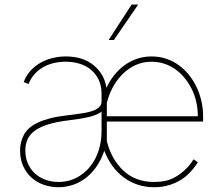

<svg xmlns="http://www.w3.org/2000/svg" viewBox="-20 -798 962 830"><path d="M66.8 -147.7Q66.8 -183.9 83.5 -215.6Q91.6 -230.8 106.4 -244.1Q121.1 -257.5 144.2 -268.3Q167.3 -279.1 199 -287.1Q230.8 -295.1 272.7 -299.7Q291.9 -301.8 309.3 -304.3Q326.7 -306.8 343.8 -309.7Q360.4 -312.5 374.3 -316.6Q388.1 -320.7 398.1 -326.7Q408 -332.7 413.5 -340.7Q419 -348.7 419 -359.4V-392Q419 -426.1 407 -452.2Q394.9 -478.3 373.9 -495.9Q353 -513.5 324.8 -522.4Q296.5 -531.2 264.2 -531.2Q235.4 -531.2 210 -524.9Q184.7 -518.5 163.9 -506Q143.1 -493.6 127.7 -475.7Q112.2 -457.7 103.7 -434.7L82.4 -443.2Q93 -471.6 112 -492.4Q131 -513.1 155.2 -526.8Q179.3 -540.5 207.4 -547.2Q235.4 -554 264.2 -554Q339.1 -554 385.3 -515.6Q431.5 -477.3 440 -418.3Q453.8 -447.8 473.5 -472.7Q493.3 -497.5 517.9 -515.6Q542.6 -533.7 572.1 -543.9Q601.6 -554 634.9 -554Q669.4 -554 699.2 -543.9Q729 -533.7 753.7 -515.6Q778.4 -497.5 797.8 -473Q817.1 -448.5 830.6 -419.7Q844.1 -391 851 -359.4Q858 -327.8 858 -295.5V-272.7H441.8V-188.2Q460.6 -111.2 512.4 -61.4Q564.6 -11.4 646.3 -11.4Q697.1 -11.4 731.2 -29.1Q748.2 -38 761.9 -48.7Q775.6 -59.3 786 -70Q796.5 -80.6 804.2 -90.9Q811.8 -101.2 816.8 -109.4L835.2 -96.6Q829.2 -86.3 820.3 -74.8Q811.4 -63.2 799.4 -50.8Q787.3 -38 771.7 -26.8Q756 -15.6 736.9 -7.1Q717.7 1.4 695.1 6.4Q672.6 11.4 646.3 11.4Q607.6 11.4 574.2 0Q540.8 -11.4 513.5 -32.1Q486.2 -52.9 465.2 -82Q444.2 -111.2 430.8 -146.3Q416.5 -104.4 394.7 -74.4Q372.9 -44.4 346.6 -25.4Q320.3 -6.4 291 2.5Q261.7 11.4 233 11.4Q199.6 11.4 169.4 0.9Q139.2 -9.6 116.5 -29.8Q93.8 -50.1 80.3 -79.7Q66.8 -109.4 66.8 -147.7ZM441.8 -353.3V-295.5H835.2Q835.2 -360.8 808.2 -414.4Q795.5 -439.6 777.9 -461.1Q760.3 -482.6 738.5 -498.2Q716.6 -513.8 690.7 -522.5Q664.8 -531.2 634.9 -531.2Q596.9 -531.2 565.2 -516.3Q533.4 -501.4 508.9 -476.7Q484.4 -452.1 467.3 -419.9Q450.3 -387.8 441.8 -353.3ZM89.5 -147.7Q89.5 -116.5 100.5 -91.3Q111.5 -66.1 130.9 -48.3Q150.2 -30.5 176.5 -21Q202.8 -11.4 233 -11.4Q285.2 -11.4 327.1 -39.4Q348.4 -53.3 365.2 -72.8Q382.1 -92.3 394.2 -117Q406.2 -141.7 412.6 -170.8Q419 -199.9 419 -233V-315.3Q398.8 -300.4 364.3 -292.3Q329.9 -284.1 281.2 -278.4Q226.6 -272 189.6 -260.7Q152.7 -249.3 130.5 -233Q108.3 -216.6 98.9 -195.3Q89.5 -174 89.5 -147.7ZM549 -778.4H577.4L472.3 -625H449.6Z"/></svg>

Font: Inter P Thin
Style: Regular
Weight: 100
Designer: Rasmus Andersson
Foundry: rsms
Version: Version 3.018;git-588b23468